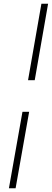

<svg xmlns="http://www.w3.org/2000/svg" viewBox="-20 -867 279 1034"><path d="M203 -847H239L167 -435H131ZM101 -265H137L64 147H28Z"/></svg>

Font: Bai Jamjuree ExtraLight
Style: Italic
Weight: 275
Italic angle: -10°
Version: Version 1.000; ttfautohint (v1.6)